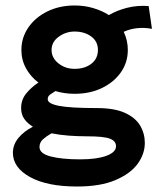

<svg xmlns="http://www.w3.org/2000/svg" viewBox="-20 -500 590 700"><path d="M252 -158Q215 -158 182 -168Q171 -161 162.5 -155Q154 -149 154 -138Q154 -122 195.5 -114Q237 -106 333 -106Q397 -106 435.5 -88.5Q474 -71 491 -42Q508 -13 508 21Q508 61 482 97Q456 133 401 156.5Q346 180 261 180Q152 180 89.5 145.5Q27 111 27 57Q27 27 47.5 2.5Q68 -22 100 -38Q80 -50 68.5 -66.5Q57 -83 57 -106Q57 -136 75 -158.5Q93 -181 120 -199Q91 -221 74.5 -251.5Q58 -282 58 -318Q58 -363 83.5 -400Q109 -437 153 -458.5Q197 -480 252 -480Q288 -480 320 -470.5Q352 -461 377 -445Q406 -462 443 -471.5Q480 -481 522 -478L534 -395Q477 -405 431 -384Q446 -353 446 -318Q446 -272 420.5 -236Q395 -200 351.5 -179Q308 -158 252 -158ZM252 -249Q289 -249 313 -267.5Q337 -286 337 -318Q337 -349 312.5 -367Q288 -385 252 -385Q220 -385 194 -366Q168 -347 168 -318Q168 -289 193 -269Q218 -249 252 -249ZM124 36Q124 60 165 70.5Q206 81 272 81Q333 81 368 68Q403 55 403 33Q403 14 380.5 5.5Q358 -3 298 -3Q264 -3 230.5 -5.5Q197 -8 168 -14Q150 -4 137 7.5Q124 19 124 36Z"/></svg>

Font: Inconsolata SemiExpanded ExtraBold
Style: Regular
Weight: 800
Width: 6
Monospace: yes
Designer: Raph Levien, Cyreal, Brenton Simpson
Foundry: Raph Levien, Cyreal, Google
Version: Version 3.001; ttfautohint (v1.8.2.53-6de2)